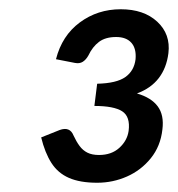

<svg xmlns="http://www.w3.org/2000/svg" viewBox="-20 -841 385 415"><path d="M190 -446Q153 -446 129 -456.5Q105 -467 91 -489Q77 -511 69 -544L109 -560Q131 -568 139 -548Q145 -535 152 -525.5Q159 -516 169 -511Q179 -506 194 -506Q221 -506 238 -521.5Q255 -537 258 -558Q262 -589 244 -600.5Q226 -612 184 -612L190 -660Q232 -661 251 -674.5Q270 -688 273 -713Q275 -736 264 -748.5Q253 -761 231 -761Q208 -761 194 -750.5Q180 -740 171 -721Q166 -712 159 -707.5Q152 -703 142 -705L101 -713Q114 -764 152.5 -792.5Q191 -821 241 -821Q291 -821 320 -794Q349 -767 344 -726Q340 -694 323 -672Q306 -650 276 -639Q307 -630 321 -611Q335 -592 331 -561Q327 -525 306 -499Q285 -473 254.5 -459.5Q224 -446 190 -446Z"/></svg>

Font: Aleo Medium
Style: Italic
Weight: 500
Italic angle: -7°
Designer: Alessio Laiso
Foundry: Alessio Laiso
Version: Version 2.001;gftools[0.9.29]